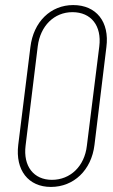

<svg xmlns="http://www.w3.org/2000/svg" viewBox="-20 -729 446 758"><path d="M181 9C271 9 341 -57 353 -157L400 -543C413 -643 360 -709 269 -709C180 -709 112 -643 100 -543L52 -157C40 -57 92 9 181 9ZM185 -19C113 -19 71 -73 81 -154L129 -546C139 -627 194 -681 266 -681C340 -681 382 -627 372 -546L323 -154C314 -73 258 -19 185 -19Z"/></svg>

Font: Barlow Condensed Thin
Style: Italic
Weight: 250
Width: 3
Italic angle: -7°
Designer: Jeremy Tribby
Foundry: Tribby Type
Version: Version 1.422;hotconv 1.0.109;makeotfexe 2.5.65596